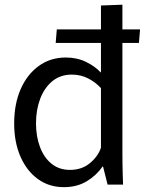

<svg xmlns="http://www.w3.org/2000/svg" viewBox="-20 -771 605 802"><path d="M246.9 10.8Q185.3 10.8 138.7 -22.8Q92 -56.4 65.6 -116.5Q39.2 -176.6 39.2 -255.2Q39.2 -336.6 66.2 -398.4Q93.2 -460.2 141.9 -495.5Q190.7 -530.8 254.9 -530.8Q301.4 -530.8 339.2 -512.5Q377 -494.2 399.7 -469.2H401.7V-748L491.3 -751.4V-131.7Q491.3 -112.9 491.6 -88.9Q491.9 -64.9 492.6 -41.8Q493.3 -18.6 494.1 0H429.4L410.4 -75.4H408.4Q383.4 -38.8 342.6 -14Q301.8 10.8 246.9 10.8ZM272.2 -61.3Q321.8 -61.3 355.9 -89.8Q390.1 -118.3 401.7 -154.3V-402.8Q379.9 -427.1 348.6 -443.3Q317.2 -459.4 280.2 -459.4Q231.8 -459.4 198.3 -431.6Q164.8 -403.7 147.6 -357.7Q130.4 -311.6 130.4 -255.9Q130.4 -200.5 147.3 -156.2Q164.2 -111.8 195.9 -86.6Q227.6 -61.3 272.2 -61.3ZM212.6 -591.7 217.3 -648.2H565.1L560.3 -591.7Z"/></svg>

Font: Murecho Thin
Style: Regular
Weight: 100
Designer: Neil Summerour
Foundry: Positype
Version: Version 1.010